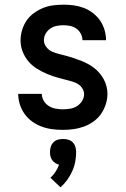

<svg xmlns="http://www.w3.org/2000/svg" viewBox="-20 -548 540 822"><path d="M248 8Q226 8 203 5Q180 2 158.5 -6Q137 -14 118 -27.5Q99 -41 85.5 -60Q72 -79 65 -101Q58 -123 58 -146Q58 -146 58 -146Q58 -146 58 -146H159Q159 -131 167 -117Q175 -103 188.5 -94.5Q202 -86 217.5 -83Q233 -80 249 -80Q264 -80 279.5 -82.5Q295 -85 308.5 -93Q322 -101 331 -115Q340 -129 340 -145Q340 -156 334 -167Q328 -178 318.5 -185Q309 -192 298 -196Q287 -200 275 -203Q251 -209 227.5 -215.5Q204 -222 181.5 -231.5Q159 -241 138 -254Q117 -267 101.5 -285.5Q86 -304 77 -327Q68 -350 68 -375Q68 -397 74.5 -419Q81 -441 93.5 -459.5Q106 -478 124.5 -491.5Q143 -505 163.5 -513.5Q184 -522 206.5 -525Q229 -528 252 -528Q274 -528 296 -525Q318 -522 339 -514Q360 -506 378 -492Q396 -478 408.5 -460Q421 -442 427.5 -420Q434 -398 434 -376Q434 -376 434 -376Q434 -376 434 -376H333Q333 -390 326 -403.5Q319 -417 307 -425.5Q295 -434 280.5 -437Q266 -440 251 -440Q237 -440 222 -437Q207 -434 195 -425.5Q183 -417 175.5 -404Q168 -391 168 -376Q168 -360 178.5 -346.5Q189 -333 204 -326.5Q219 -320 234.5 -316.5Q250 -313 265.5 -308.5Q281 -304 296.5 -299Q312 -294 327 -288Q342 -282 356 -274.5Q370 -267 383 -257Q396 -247 406.5 -234.5Q417 -222 424.5 -208Q432 -194 436 -178Q440 -162 440 -146Q440 -123 432.5 -100.5Q425 -78 412 -59.5Q399 -41 380 -27.5Q361 -14 339 -6Q317 2 294.5 5Q272 8 248 8ZM239 254 196 213Q209 201 218 187Q227 173 233 157Q224 155 216.5 150Q209 145 203.5 137.5Q198 130 196 121Q194 112 194 103Q194 91 197.5 80Q201 69 209 61Q217 53 228 50Q239 47 250 47Q261 47 272 50Q283 53 291 61Q299 69 302.5 80Q306 91 306 103Q306 124 302 145Q298 166 289 185.5Q280 205 267.5 222.5Q255 240 239 254Z"/></svg>

Font: Zed Sans Semibold
Style: Regular
Weight: 600
Designer: Belleve Invis
Foundry: Belleve Invis
Version: Version 1.0.0; ttfautohint (v1.8.4)